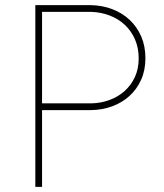

<svg xmlns="http://www.w3.org/2000/svg" viewBox="-20 -731 640 751"><path d="M144.5 -300.3V0H118.2V-710.9H335Q380.4 -710 419.4 -695.1Q458.5 -680.2 487.3 -653.1Q516.1 -626 532.5 -588.1Q548.8 -550.3 548.8 -503.4Q548.8 -456.5 532.2 -419.4Q515.6 -382.3 486.8 -356Q458 -329.6 418.9 -315.2Q379.9 -300.8 335 -300.3ZM144.5 -326.7H335Q373.5 -327.1 407.7 -339.6Q441.9 -352.1 467.3 -374.8Q492.7 -397.5 507.6 -429.7Q522.5 -461.9 522.5 -502.4Q522.5 -543.5 508.1 -576.7Q493.7 -609.9 468.5 -633.5Q443.4 -657.2 408.9 -670.4Q374.5 -683.6 335 -684.6H144.5Z"/></svg>

Font: TypoPRO Roboto Mono
Style: Regular
Weight: 250
Designer: Google
Version: Version 2.000986; 2015; ttfautohint (v1.3)